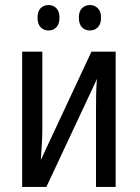

<svg xmlns="http://www.w3.org/2000/svg" viewBox="-20 -742 555 762"><path d="M148 -537V-229Q148 -202 146 -169.5Q144 -137 142 -107L343 -537H439V0H361V-300Q361 -329 361.5 -365Q362 -401 365 -429L164 0H68V-537ZM129 -672Q129 -698 141.5 -710Q154 -722 173 -722Q191 -722 203.5 -709.5Q216 -697 216 -672Q216 -646 203.5 -633.5Q191 -621 173 -621Q154 -621 141.5 -633.5Q129 -646 129 -672ZM293 -672Q293 -698 306 -710Q319 -722 337 -722Q355 -722 368 -709.5Q381 -697 381 -672Q381 -646 368 -633.5Q355 -621 337 -621Q318 -621 305.5 -633.5Q293 -646 293 -672Z"/></svg>

Font: Avrile Sans Condensed
Style: Regular
Weight: 400
Width: 3
Designer: Monotype Design Team
Foundry: Monotype Imaging Inc.
Version: Version 2.001;September 10, 2019;FontCreator 11.5.0.2425 64-